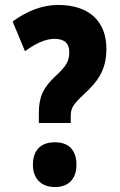

<svg xmlns="http://www.w3.org/2000/svg" viewBox="-20 -744 485 776"><path d="M137 -287V-247H266V-271C266 -303 269 -316 318 -362C377 -416 410 -462 410 -547C410 -656 342 -724 215 -724C154 -724 92 -702 31 -657L81 -537C126 -570 165 -587 201 -587C241 -587 260 -568 260 -534C260 -494 245 -474 203 -435C155 -390 137 -353 137 -287ZM113 -78C113 -21 148 12 202 12C257 12 289 -21 289 -78C289 -137 258 -169 202 -169C145 -169 113 -137 113 -78Z"/></svg>

Font: Noto Sans Bengali ExtraCondensed ExtraBold
Style: Regular
Weight: 800
Width: 2
Designer: Joana Ranito - Universal Thirst; Jelle Bosma - Monotype Design Team
Foundry: Universal Thirst ehf.
Version: Version 3.000